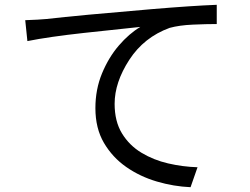

<svg xmlns="http://www.w3.org/2000/svg" viewBox="-20 -748 1040 799"><path d="M85 -664Q144 -666 174 -669Q304 -684 612 -710Q779 -724 882 -728V-648Q839 -648 782.5 -645.5Q726 -643 686 -632Q579 -593 518 -499Q457 -405 457 -316Q457 -243 487.5 -193Q518 -143 568.5 -112.5Q619 -82 679.5 -68Q740 -54 802 -52L773 31Q703 28 633 7.5Q563 -13 505.5 -53Q448 -93 412.5 -153.5Q377 -214 377 -298Q377 -376 404.5 -442.5Q432 -509 474.5 -558.5Q517 -608 564 -636Q475 -627 329.5 -611Q184 -595 94 -577Z"/></svg>

Font: Gothic Nguyen
Style: Regular
Weight: 400
Designer: MORI Takayuki
Version: Version 1.220;July 21, 2023;FontCreator 14.0.0.2814 64-bit